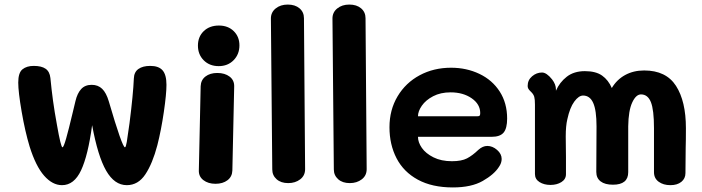

<svg xmlns="http://www.w3.org/2000/svg" viewBox="-20 -812 3078 842"><path d="M110 -169Q90 -235 75 -322Q60 -409 60 -450Q60 -493 78.5 -508Q97 -523 128 -523Q162 -523 180 -510.5Q198 -498 201 -470Q206 -418 212.5 -370.5Q219 -323 230 -263Q247 -166 254 -166Q259 -166 270 -204.5Q281 -243 299 -319L311 -369Q319 -403 336 -421.5Q353 -440 382 -440Q410 -440 428 -422.5Q446 -405 457 -368Q516 -166 528 -166Q532 -166 536 -189.5Q540 -213 548 -272Q564 -398 567 -468Q568 -496 587 -509.5Q606 -523 639 -523Q676 -523 693 -503.5Q710 -484 710 -440Q710 -400 698.5 -321Q687 -242 670 -175Q649 -95 617.5 -47.5Q586 0 536 0Q482 0 445.5 -63.5Q409 -127 384 -263Q366 -130 335.5 -65Q305 0 252 0Q210 0 173.5 -41.5Q137 -83 110 -169Z M848 -612Q848 -651 873.5 -675.5Q899 -700 940 -700Q980 -700 1005 -675.5Q1030 -651 1030 -613Q1030 -574 1004.5 -548Q979 -522 939 -522Q899 -522 873.5 -547.5Q848 -573 848 -612ZM852 -65 860 -434Q861 -461 881 -476.5Q901 -492 933 -492Q966 -492 987 -476Q1008 -460 1007 -432L999 -64Q998 -37 977.5 -21.5Q957 -6 925 -6Q893 -6 872 -22Q851 -38 852 -65Z M1174 -69 1168 -731Q1168 -758 1189 -775Q1210 -792 1242 -792Q1274 -792 1293.5 -775.5Q1313 -759 1313 -732L1318 -70Q1318 -42 1296.5 -25.5Q1275 -9 1244 -9Q1212 -9 1193 -26Q1174 -43 1174 -69Z M1444 -69 1438 -731Q1438 -758 1459 -775Q1480 -792 1512 -792Q1544 -792 1563.5 -775.5Q1583 -759 1583 -732L1588 -70Q1588 -42 1566.5 -25.5Q1545 -9 1514 -9Q1482 -9 1463 -26Q1444 -43 1444 -69Z M1688 -254Q1688 -330 1723.5 -389.5Q1759 -449 1820.5 -482Q1882 -515 1958 -515Q2026 -515 2082.5 -488Q2139 -461 2171.5 -410.5Q2204 -360 2204 -292Q2204 -249 2188.5 -230.5Q2173 -212 2136 -212H1813Q1813 -188 1830 -163.5Q1847 -139 1881 -122Q1915 -105 1962 -105Q2004 -105 2028 -117.5Q2052 -130 2078 -155Q2097 -172 2117 -172Q2140 -172 2160 -154.5Q2180 -137 2180 -115Q2180 -97 2168 -80Q2147 -47 2097 -18.5Q2047 10 1966 10Q1875 10 1812.5 -24Q1750 -58 1719 -118Q1688 -178 1688 -254ZM2072 -302Q2081 -302 2083.5 -305Q2086 -308 2086 -316Q2086 -355 2048.5 -381Q2011 -407 1956 -407Q1912 -407 1879.5 -390Q1847 -373 1830 -348.5Q1813 -324 1813 -302Z M2988 -250Q2988 -192 2987 -164L2986 -53Q2986 -29 2968 -14.5Q2950 0 2920 0Q2889 0 2868.5 -15Q2848 -30 2848 -57V-250Q2848 -330 2834.5 -364Q2821 -398 2791 -398Q2769 -398 2752.5 -362.5Q2736 -327 2735 -258V-190V-57Q2735 -2 2668 -2Q2633 -2 2614 -16.5Q2595 -31 2595 -58L2596 -258Q2596 -328 2581.5 -360.5Q2567 -393 2537 -393Q2518 -393 2498.5 -366.5Q2479 -340 2468 -289Q2461 -260 2461 -214L2462 -123V-48Q2462 -26 2442 -13.5Q2422 -1 2394 -1Q2366 -1 2346 -13.5Q2326 -26 2326 -49V-353Q2326 -376 2323 -387Q2320 -398 2310 -408Q2309 -409 2304 -414Q2299 -419 2296.5 -424Q2294 -429 2294 -435Q2294 -461 2313.5 -477.5Q2333 -494 2357 -494Q2377 -494 2401 -464Q2418 -442 2418 -420V-414Q2434 -451 2465.5 -475.5Q2497 -500 2545 -500Q2593 -500 2620.5 -480.5Q2648 -461 2663 -426Q2685 -463 2721.5 -483Q2758 -503 2805 -503Q2901 -503 2944.5 -435.5Q2988 -368 2988 -250Z"/></svg>

Font: Mali
Style: Bold
Weight: 700
Designer: Kitiyaporn Chalermlarp | Katatrad Aksorn Co.,Ltd.
Foundry: Cadson Demak Co.,Ltd.
Version: Version 1.000; ttfautohint (v1.6)